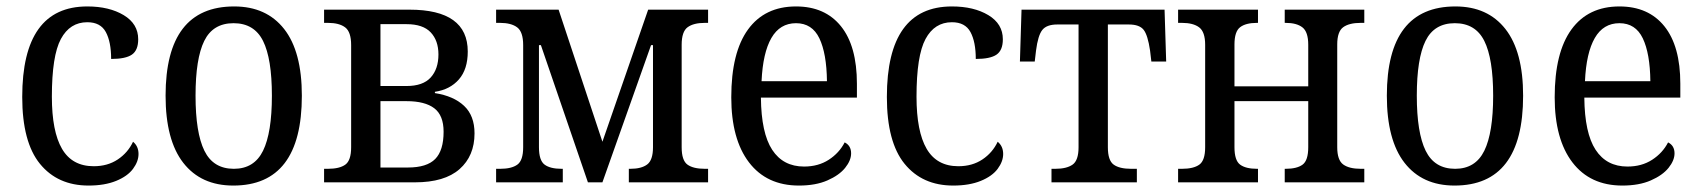

<svg xmlns="http://www.w3.org/2000/svg" viewBox="-20 -566 5280 596"><path d="M49 -265Q49 -546 251 -546Q319 -546 364 -519Q409 -492 409 -444Q409 -410 389.5 -396.5Q370 -383 325 -383Q325 -436 308.5 -466.5Q292 -497 251 -497Q197 -497 169 -445Q141 -393 141 -266Q141 -158 172.5 -104Q204 -50 271 -50Q314 -50 345.5 -71Q377 -92 393 -126Q410 -112 410 -88Q410 -65 393 -42Q376 -19 340.5 -4.5Q305 10 255 10Q159 10 104 -57.5Q49 -125 49 -265Z M494 -269Q494 -546 707 -546Q807 -546 862 -476Q917 -406 917 -269Q917 10 704 10Q604 10 549 -60.5Q494 -131 494 -269ZM824 -269Q824 -384 796.5 -439Q769 -494 705 -494Q641 -494 614 -439Q587 -384 587 -269Q587 -154 614.5 -98Q642 -42 706 -42Q769 -42 796.5 -98Q824 -154 824 -269Z M986 -42H998Q1034 -42 1052 -55Q1070 -68 1070 -109V-426Q1070 -467 1051.5 -481Q1033 -495 998 -495H986V-536H1251Q1432 -536 1432 -406Q1432 -351 1404.5 -319.5Q1377 -288 1330 -281V-277Q1388 -268 1420.5 -237.5Q1453 -207 1453 -152Q1453 -82 1406.5 -41Q1360 0 1268 0H986ZM1242 -299Q1293 -299 1317 -325.5Q1341 -352 1341 -397Q1341 -440 1317 -465.5Q1293 -491 1242 -491H1161V-299ZM1246 -46Q1305 -46 1331 -72.5Q1357 -99 1357 -157Q1357 -208 1328 -230Q1299 -252 1242 -252H1161V-46Z M1520 -42H1533Q1568 -42 1586 -55Q1604 -68 1604 -109V-426Q1604 -467 1585.5 -481Q1567 -495 1532 -495H1520V-536H1714L1850 -126L1992 -536H2178V-495H2168Q2133 -495 2114.5 -481.5Q2096 -468 2096 -427V-109Q2096 -68 2114 -55Q2132 -42 2168 -42H2178V0H1932V-42H1937Q1971 -42 1989 -55.5Q2007 -69 2007 -109V-426H2001L1850 0H1805L1659 -426H1653V-109Q1653 -68 1670.5 -55Q1688 -42 1723 -42H1727V0H1520Z M2250 -264Q2250 -403 2302 -474.5Q2354 -546 2451 -546Q2541 -546 2590.5 -484.5Q2640 -423 2640 -306V-263H2342Q2343 -153 2377 -101Q2411 -49 2476 -49Q2520 -49 2552.5 -70Q2585 -91 2602 -124Q2622 -114 2622 -90Q2622 -68 2603.5 -45Q2585 -22 2548.5 -6Q2512 10 2460 10Q2360 10 2305 -62Q2250 -134 2250 -264ZM2547 -314Q2546 -400 2523.5 -447Q2501 -494 2451 -494Q2401 -494 2374.5 -448Q2348 -402 2344 -314Z M2733 -265Q2733 -546 2935 -546Q3003 -546 3048 -519Q3093 -492 3093 -444Q3093 -410 3073.5 -396.5Q3054 -383 3009 -383Q3009 -436 2992.5 -466.5Q2976 -497 2935 -497Q2881 -497 2853 -445Q2825 -393 2825 -266Q2825 -158 2856.5 -104Q2888 -50 2955 -50Q2998 -50 3029.5 -71Q3061 -92 3077 -126Q3094 -112 3094 -88Q3094 -65 3077 -42Q3060 -19 3024.5 -4.5Q2989 10 2939 10Q2843 10 2788 -57.5Q2733 -125 2733 -265Z M3244 -42H3256Q3291 -42 3309.5 -55Q3328 -68 3328 -109V-490H3262Q3229 -490 3215.5 -473Q3202 -456 3196 -409L3192 -375H3146L3151 -536H3595L3600 -375H3554L3550 -409Q3543 -457 3530 -473.5Q3517 -490 3484 -490H3419V-109Q3419 -68 3437 -55Q3455 -42 3491 -42H3509V0H3244Z M3637 -42H3649Q3685 -42 3703 -55Q3721 -68 3721 -109V-427Q3721 -467 3702.5 -481Q3684 -495 3649 -495H3637V-536H3885V-495H3882Q3847 -495 3829.5 -481.5Q3812 -468 3812 -428V-298H4041V-427Q4041 -467 4023 -481Q4005 -495 3971 -495H3968V-536H4215V-495H4204Q4168 -495 4149.5 -481.5Q4131 -468 4131 -428V-109Q4131 -69 4149.5 -55.5Q4168 -42 4204 -42H4215V0H3968V-42H3971Q4006 -42 4023.5 -55Q4041 -68 4041 -109V-252H3812V-109Q3812 -68 3829.5 -55Q3847 -42 3882 -42H3885V0H3637Z M4285 -269Q4285 -546 4498 -546Q4598 -546 4653 -476Q4708 -406 4708 -269Q4708 10 4495 10Q4395 10 4340 -60.5Q4285 -131 4285 -269ZM4615 -269Q4615 -384 4587.5 -439Q4560 -494 4496 -494Q4432 -494 4405 -439Q4378 -384 4378 -269Q4378 -154 4405.5 -98Q4433 -42 4497 -42Q4560 -42 4587.5 -98Q4615 -154 4615 -269Z M4806 -264Q4806 -403 4858 -474.5Q4910 -546 5007 -546Q5097 -546 5146.5 -484.5Q5196 -423 5196 -306V-263H4898Q4899 -153 4933 -101Q4967 -49 5032 -49Q5076 -49 5108.5 -70Q5141 -91 5158 -124Q5178 -114 5178 -90Q5178 -68 5159.5 -45Q5141 -22 5104.5 -6Q5068 10 5016 10Q4916 10 4861 -62Q4806 -134 4806 -264ZM5103 -314Q5102 -400 5079.5 -447Q5057 -494 5007 -494Q4957 -494 4930.5 -448Q4904 -402 4900 -314Z"/></svg>

Font: Noto Serif Narrow
Style: Regular
Weight: 400
Width: 4
Designer: Monotype Design Team
Foundry: Monotype Imaging Inc.
Version: Version 1.001